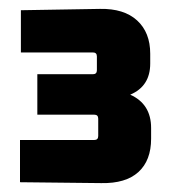

<svg xmlns="http://www.w3.org/2000/svg" viewBox="-20 -659 410 432"><path d="M320 -347Q320 -298 291.5 -272Q263 -246 208 -247L25 -249V-344H192Q201 -344 201 -353V-392Q201 -401 192 -401H64V-492H189Q198 -492 198 -501V-532Q198 -541 189 -541H27V-636L205 -639Q259 -640 288.5 -613Q318 -586 318 -538V-516Q318 -465 273 -446Q320 -425 320 -371Z"/></svg>

Font: Gemunu Libre ExtraBold
Style: Regular
Weight: 800
Designer: Puspanada Ekanayake, Sola Matas, Pathum Egodawatta, Kosala Senevirathne
Foundry: mooniak
Version: Version 1.100